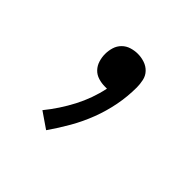

<svg xmlns="http://www.w3.org/2000/svg" viewBox="-96 -229 549 549"><g transform="rotate(45 178.0 45.0)"><path d="M147 215 99 182Q130 144 153 100Q176 56 186 8H177Q164 8 151 4Q138 0 129 -9.5Q120 -19 116 -32Q112 -45 112 -58Q112 -72 116 -85Q120 -98 129.5 -107.5Q139 -117 152 -121Q165 -125 178 -125Q192 -125 205.5 -120.5Q219 -116 228.5 -106Q238 -96 241 -82Q244 -68 244 -55Q244 -18 237 18Q230 54 217 88Q204 122 186 153.5Q168 185 147 215Z"/></g></svg>

Font: Iosevka QP Light
Style: Regular
Weight: 300
Designer: Belleve Invis
Foundry: Belleve Invis
Version: Version 20.0.0; ttfautohint (v1.8.4)